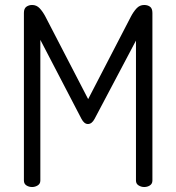

<svg xmlns="http://www.w3.org/2000/svg" viewBox="-20 -751 708 771"><path d="M360 -274Q349 -253 333 -253Q318 -253 307 -274L142 -591V-26Q142 -13 131.5 -6.5Q121 0 109 0Q96 0 86 -6.5Q76 -13 76 -26V-699Q76 -717 86 -724Q96 -731 109 -731Q127 -731 139.5 -717.5Q152 -704 162 -685L334 -353L506 -685Q516 -704 528.5 -717.5Q541 -731 559 -731Q573 -731 582.5 -724Q592 -717 592 -699V-26Q592 -13 582 -6.5Q572 0 559 0Q547 0 536.5 -6.5Q526 -13 526 -26V-588Z"/></svg>

Font: Dosis
Style: Book
Weight: 400
Designer: EdgarTolentino, PabloImpallari, IginoMarini
Foundry: EdgarTolentino, PabloImpallari, IginoMarini
Version: Version 1.007